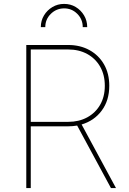

<svg xmlns="http://www.w3.org/2000/svg" viewBox="-20 -956 655 976"><path d="M113.6 0V-727.3H326.7Q387.8 -727.3 434.8 -701.3Q481.9 -675.4 508.7 -628.9Q535.5 -582.4 535.5 -519.9Q535.5 -445.3 497 -393.6Q458.5 -342 394.9 -323.2L569.6 0H544L372.2 -317.8Q350.1 -313.9 326.7 -313.9H136.4V0ZM136.4 -336.6H326.7Q381.4 -336.6 423.3 -359.4Q465.2 -382.1 489 -423.3Q512.8 -464.5 512.8 -519.9Q512.8 -575.6 489 -617.2Q465.2 -658.7 423.3 -681.6Q381.4 -704.5 326.7 -704.5H136.4ZM187.5 -818.2Q187.5 -850.9 203.5 -877.5Q219.5 -904.1 246.3 -920.1Q273.1 -936.1 305.4 -936.1Q338.1 -936.4 364.7 -920.5Q391.3 -904.5 407.3 -877.7Q423.3 -850.9 423.3 -818.2H400.6Q400.6 -858 372.7 -885.8Q344.8 -913.7 305.4 -913.4Q266 -913 238.1 -885.3Q210.2 -857.6 210.2 -818.2Z"/></svg>

Font: Inter Thin BETA
Style: Regular
Weight: 100
Designer: Rasmus Andersson
Foundry: rsms
Version: Version 3.011;git-f93a4a705